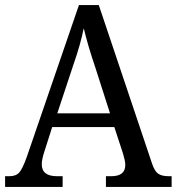

<svg xmlns="http://www.w3.org/2000/svg" viewBox="-20 -734 694 754"><path d="M0 0V-42H17Q43 -42 56 -57Q69 -72 86 -120L290 -714H368L577 -92Q587 -62 601 -52Q615 -42 643 -42H654V0H396V-42H417Q472 -42 472 -86Q472 -95 469.5 -106.5Q467 -118 463 -131L429 -235H185L154 -138Q144 -107 144 -89Q144 -42 204 -42H226V0ZM268 -479 205 -289H412L354 -470Q339 -514 328 -551.5Q317 -589 309 -623Q302 -590 292.5 -556Q283 -522 268 -479Z"/></svg>

Font: Noto Serif SemiCondensed
Style: Regular
Weight: 400
Width: 4
Designer: Monotype Design Team
Foundry: Monotype Imaging Inc.
Version: Version 2.013